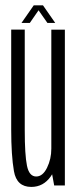

<svg xmlns="http://www.w3.org/2000/svg" viewBox="-20 -712 301 737"><path d="M188 0H229V-598H177V-60ZM75 -598.5H23V-214.5Q23 -115.5 33.5 -55Q44 5.5 100 5.5Q146.5 5.5 174.8 -34.8Q203 -75 203 -124.5L177 -141.5Q177 -101.5 160.5 -68Q144 -34.5 119 -34.5Q92 -34.5 83.5 -76Q75 -117.5 75 -212.5ZM62.5 -624H94.5L128 -672.5L162 -624H192L145 -691.5H109.5Z"/></svg>

Font: Anybody ExtraCondensed Light
Style: Regular
Weight: 300
Width: 2
Version: Version 1.113;gftools[0.9.25]